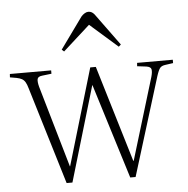

<svg xmlns="http://www.w3.org/2000/svg" viewBox="-53 -805 837 857"><g transform="rotate(-5 365.5 -376.5)"><path d="M211 0 79 -436Q74 -454 68 -464Q62 -474 53 -479Q44 -484 29 -487L0 -492L1 -507H186V-492L144 -487Q125 -485 122.5 -473.5Q120 -462 126 -439L232 -73H233L361 -505H386L516 -73H518L629 -439Q635 -460 633 -472Q631 -484 611 -487L570 -492L571 -507H731V-492L696 -487Q680 -485 672.5 -476.5Q665 -468 656 -440L520 0H496L364 -425H363L237 0ZM251 -586 241 -595 342 -735Q349 -743 357.5 -748Q366 -753 373 -753Q379 -753 384 -751.5Q389 -750 394.5 -745.5Q400 -741 406 -732L506 -595L496 -586L372 -695Z"/></g></svg>

Font: Literata 60pt ExtraLight
Style: Regular
Weight: 250
Designer: Latin by Veronika Burian and Jose Scaglione. Greek by Irene Vlachou. Cyrillic by Vera Evstafieva.
Foundry: TypeTogether
Version: Version 3.103;gftools[0.9.29]